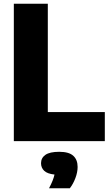

<svg xmlns="http://www.w3.org/2000/svg" viewBox="-20 -760 588 1034"><path d="M54.5 0V-740H237.5V-156.5H544.5V0ZM244 254Q267.5 209.5 273.5 180Q235 176 218 159.8Q201 143.5 201 119Q201 90.5 224.5 74Q248 57.5 299 57.5Q351 57.5 374.5 78.8Q398 100 398 139Q398 167.5 386 199.2Q374 231 356 254Z"/></svg>

Font: Encode Sans SemiCondensed SemiCondensed ExtraBold
Style: Regular
Weight: 800
Width: 4
Designer: Multiple Designers
Foundry: Impallari Type
Version: Version 3.000; ttfautohint (v1.8.3) -l 8 -r 50 -G 200 -x 14 